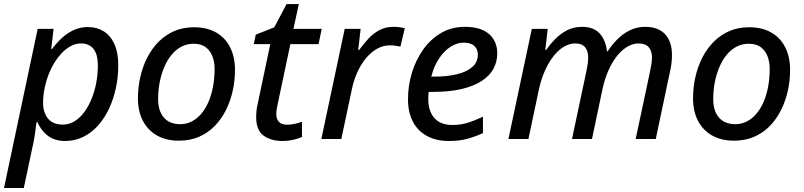

<svg xmlns="http://www.w3.org/2000/svg" viewBox="-44 -679 3927 938"><path d="M-24.4 239.3 140.1 -538.1H217.8L206.1 -439H209.5Q231 -467.8 257.3 -492.4Q283.7 -517.1 315.7 -532Q347.7 -546.9 385.7 -546.9Q428.7 -546.9 461.9 -526.6Q495.1 -506.3 514.4 -464.8Q533.7 -423.3 533.7 -359.4Q533.7 -303.2 522.2 -249.3Q510.7 -195.3 488.8 -148.4Q466.8 -101.6 435.1 -65.9Q403.3 -30.3 362.8 -10.3Q322.3 9.8 273.9 9.8Q237.3 9.8 211.2 -2.9Q185.1 -15.6 167.5 -36.6Q149.9 -57.6 138.2 -82.5H134.3Q131.8 -59.1 127.4 -28.8Q123 1.5 117.7 25.4L72.3 239.3ZM263.2 -70.3Q293.9 -70.3 320.3 -86.7Q346.7 -103 367.7 -131.3Q388.7 -159.7 403.6 -196.5Q418.5 -233.4 426.3 -275.1Q434.1 -316.9 434.1 -359.4Q434.1 -412.6 413.1 -439.7Q392.1 -466.8 350.6 -466.8Q327.1 -466.8 304.2 -455.1Q281.2 -443.4 260.7 -422.6Q240.2 -401.9 222.9 -374.3Q205.6 -346.7 193.1 -314.2Q180.7 -281.7 173.6 -246.8Q166.5 -211.9 166.5 -176.8Q166.5 -128.9 190.7 -99.6Q214.8 -70.3 263.2 -70.3Z M830.1 8.3Q768.6 8.3 723.6 -16.8Q678.7 -42 654.3 -88.4Q629.9 -134.8 629.9 -198.2Q629.9 -251 641.1 -301.5Q652.3 -352.1 674.6 -396.2Q696.8 -440.4 730 -474.1Q763.2 -507.8 806.6 -526.9Q850.1 -545.9 903.8 -545.9Q966.3 -545.9 1011 -520.8Q1055.7 -495.6 1079.8 -448.7Q1104 -401.9 1104 -336.9Q1104 -285.6 1093 -235.8Q1082 -186 1060.1 -141.8Q1038.1 -97.7 1005.4 -64Q972.7 -30.3 929 -11Q885.3 8.3 830.1 8.3ZM836.9 -72.3Q865.7 -72.3 891.4 -85Q917 -97.7 937.7 -121.3Q958.5 -145 973.4 -178.5Q988.3 -211.9 996.3 -253.7Q1004.4 -295.4 1004.4 -343.8Q1004.4 -374.5 994.4 -402.3Q984.4 -430.2 961.9 -447.8Q939.5 -465.3 901.9 -465.3Q869.1 -465.3 842 -450.9Q814.9 -436.5 793.9 -410.9Q772.9 -385.3 758.5 -351.3Q744.1 -317.4 736.3 -277.8Q728.5 -238.3 728.5 -195.8Q728.5 -136.7 756.6 -104.5Q784.7 -72.3 836.9 -72.3Z M1335.9 9.8Q1279.8 9.8 1243.7 -16.4Q1207.5 -42.5 1207.5 -106.9Q1207.5 -121.6 1209.2 -138.4Q1210.9 -155.3 1215.3 -173.3L1276.4 -463.4H1195.8L1205.6 -509.8L1295.9 -545.4L1356 -659.2H1416L1389.6 -538.1H1527.8L1512.2 -463.4H1374.5L1313 -172.4Q1310.1 -160.2 1307.9 -146.7Q1305.7 -133.3 1305.7 -121.6Q1305.7 -98.6 1318.1 -84.2Q1330.6 -69.8 1357.9 -69.8Q1377 -69.8 1394 -73.5Q1411.1 -77.1 1431.2 -84V-9.8Q1416 -2.4 1389.4 3.7Q1362.8 9.8 1335.9 9.8Z M1525.9 0 1640.1 -538.1H1717.8L1706.1 -435.1H1710.9Q1731.9 -464.4 1755.9 -490.2Q1779.8 -516.1 1809.8 -532Q1839.8 -547.9 1878.4 -547.9Q1892.1 -547.9 1906.7 -546.1Q1921.4 -544.4 1933.6 -541L1912.1 -451.2Q1900.4 -454.1 1887.9 -455.8Q1875.5 -457.5 1861.8 -457.5Q1827.1 -457.5 1797.1 -440.2Q1767.1 -422.9 1742.9 -393.3Q1718.8 -363.8 1701.7 -325.9Q1684.6 -288.1 1675.8 -246.6L1623.5 0Z M2148.4 9.8Q2087.4 9.8 2042.7 -14.2Q1998 -38.1 1973.6 -83.7Q1949.2 -129.4 1949.2 -194.3Q1949.2 -260.3 1968.3 -323.2Q1987.3 -386.2 2023.4 -437Q2059.6 -487.8 2110.8 -517.8Q2162.1 -547.9 2227.1 -547.9Q2305.2 -547.9 2345.2 -512.7Q2385.3 -477.5 2385.3 -418Q2385.3 -377 2366.5 -342.5Q2347.7 -308.1 2308.6 -283Q2269.5 -257.8 2210.4 -243.9Q2151.4 -230 2070.3 -230H2050.3Q2049.3 -222.2 2048.8 -212.9Q2048.3 -203.6 2048.3 -195.3Q2048.3 -136.2 2078.1 -102.3Q2107.9 -68.4 2166.5 -68.4Q2206.1 -68.4 2240.7 -79.1Q2275.4 -89.8 2315.4 -108.9V-28.8Q2277.3 -11.2 2238.8 -0.7Q2200.2 9.8 2148.4 9.8ZM2063 -304.7H2077.6Q2138.7 -304.7 2186.5 -315.9Q2234.4 -327.1 2262.5 -351.1Q2290.5 -375 2290.5 -412.1Q2290.5 -438.5 2273.2 -454.6Q2255.9 -470.7 2221.2 -470.7Q2189 -470.7 2157.7 -450.9Q2126.5 -431.2 2101.3 -393.8Q2076.2 -356.4 2063 -304.7Z M2439.9 0 2554.2 -538.1H2631.8L2620.1 -435.1H2624.5Q2643.1 -462.4 2668.2 -488Q2693.4 -513.7 2725.8 -530.8Q2758.3 -547.9 2799.3 -547.9Q2855.5 -547.9 2885.3 -515.9Q2915 -483.9 2921.4 -428.2H2924.8Q2944.3 -459 2971.4 -486.3Q2998.5 -513.7 3032.7 -530.8Q3066.9 -547.9 3107.9 -547.9Q3171.4 -547.9 3205.1 -512Q3238.8 -476.1 3238.8 -410.2Q3238.8 -388.2 3236.1 -367.2Q3233.4 -346.2 3228 -323.7L3159.7 0H3061.5L3132.3 -332.5Q3136.7 -353 3138.9 -368.9Q3141.1 -384.8 3141.1 -398.4Q3141.1 -430.7 3125 -448.7Q3108.9 -466.8 3075.2 -466.8Q3049.3 -466.8 3023.2 -452.1Q2997.1 -437.5 2973.1 -408.9Q2949.2 -380.4 2929.9 -338.1Q2910.6 -295.9 2898.9 -241.2L2848.1 0H2750.5L2820.8 -331.5Q2825.2 -352.5 2827.4 -368.4Q2829.6 -384.3 2829.6 -396Q2829.6 -429.7 2814.5 -448.2Q2799.3 -466.8 2765.6 -466.8Q2740.2 -466.8 2713.9 -452.4Q2687.5 -438 2663.3 -408.7Q2639.2 -379.4 2619.1 -335.9Q2599.1 -292.5 2586.9 -233.4L2537.6 0Z M3542 8.3Q3480.5 8.3 3435.5 -16.8Q3390.6 -42 3366.2 -88.4Q3341.8 -134.8 3341.8 -198.2Q3341.8 -251 3353 -301.5Q3364.3 -352.1 3386.5 -396.2Q3408.7 -440.4 3441.9 -474.1Q3475.1 -507.8 3518.6 -526.9Q3562 -545.9 3615.7 -545.9Q3678.2 -545.9 3722.9 -520.8Q3767.6 -495.6 3791.7 -448.7Q3815.9 -401.9 3815.9 -336.9Q3815.9 -285.6 3804.9 -235.8Q3793.9 -186 3772 -141.8Q3750 -97.7 3717.3 -64Q3684.6 -30.3 3640.9 -11Q3597.2 8.3 3542 8.3ZM3548.8 -72.3Q3577.6 -72.3 3603.3 -85Q3628.9 -97.7 3649.7 -121.3Q3670.4 -145 3685.3 -178.5Q3700.2 -211.9 3708.3 -253.7Q3716.3 -295.4 3716.3 -343.8Q3716.3 -374.5 3706.3 -402.3Q3696.3 -430.2 3673.8 -447.8Q3651.4 -465.3 3613.8 -465.3Q3581.1 -465.3 3554 -450.9Q3526.9 -436.5 3505.9 -410.9Q3484.9 -385.3 3470.5 -351.3Q3456.1 -317.4 3448.2 -277.8Q3440.4 -238.3 3440.4 -195.8Q3440.4 -136.7 3468.5 -104.5Q3496.6 -72.3 3548.8 -72.3Z"/></svg>

Font: Open Sans Medium
Style: Italic
Weight: 500
Italic angle: -12°
Designer: Monotype Design Team
Foundry: Monotype Imaging Inc.
Version: Version 3.000